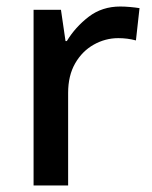

<svg xmlns="http://www.w3.org/2000/svg" viewBox="-20 -569 465 589"><path d="M349 -549Q363 -549 379.5 -547.5Q396 -546 408 -544L397 -445Q371 -452 343 -452Q303 -452 267.5 -432Q232 -412 210.5 -374.5Q189 -337 189 -284V0H83V-539H167L181 -443H185Q211 -486 252 -517.5Q293 -549 349 -549Z"/></svg>

Font: Noto Sans Telugu Medium
Style: Regular
Weight: 500
Designer: Jelle Bosma - Monotype Design Team
Foundry: Monotype Imaging Inc.
Version: Version 2.005; ttfautohint (v1.8.4.7-5d5b)